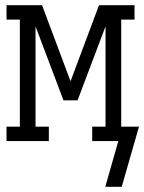

<svg xmlns="http://www.w3.org/2000/svg" viewBox="-20 -540 552 735"><path d="M446 175H383L433 0H333V-55H384V-439L277 -156H223L116 -439V-55H167V0H5V-55H56V-465H5V-520H141L250 -229L359 -520H495V-465H444V-55H512Z"/></svg>

Font: Iosevka Curly Slab Light
Style: Regular
Weight: 300
Monospace: yes
Designer: Belleve Invis
Foundry: Belleve Invis
Version: Version 22.1.2; ttfautohint (v1.8.4)